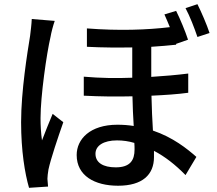

<svg xmlns="http://www.w3.org/2000/svg" viewBox="-20 -848 1040 919"><path d="M868 -809C889 -770 910 -715 925 -671L983 -690C970 -730 944 -790 925 -828ZM881 -496C825 -489 768 -484 704 -480V-624C747 -627 787 -630 823 -634V-638L880 -658C867 -698 842 -758 823 -796L767 -779C775 -760 784 -741 793 -718C685 -705 549 -700 396 -712V-624C473 -620 545 -620 613 -621V-476C537 -473 461 -474 381 -481V-390C460 -386 537 -385 614 -387C615 -340 617 -290 620 -245C595 -249 569 -251 542 -251C411 -251 347 -182 347 -106C347 -7 433 41 545 41C662 41 717 -12 717 -96V-126C769 -99 819 -60 868 -10L920 -97C876 -136 807 -191 712 -223C709 -275 706 -330 705 -390C770 -393 830 -397 881 -404ZM132 -757C131 -732 127 -700 124 -676C111 -596 81 -412 81 -263C81 -126 99 -18 119 51L210 45C209 33 208 19 207 8C207 -3 209 -18 212 -37C223 -88 257 -189 283 -263L232 -303C217 -267 196 -216 181 -176C176 -212 174 -247 174 -282C174 -388 203 -591 222 -672C225 -691 235 -729 242 -748ZM624 -132C624 -81 603 -47 534 -47C474 -47 437 -69 437 -112C437 -151 476 -176 540 -176C569 -176 596 -172 623 -164C624 -152 624 -141 624 -132Z"/></svg>

Font: Spoqa Han Sans Neo Medium
Style: Regular
Weight: 500
Designer: [Spoqa Han Sans Neo] Dong-huui Kim  Younghwa Kang  Yujin Lee  [Noto Sans] Ryoko NISHIZUKA  (kana & ideographs); Paul D. 
Foundry: Spoqa (http://www.spoqa-han-sans.com)
Version: Version 1.000